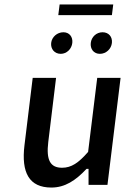

<svg xmlns="http://www.w3.org/2000/svg" viewBox="-20 -831 576 863"><path d="M211 12C272 12 320 -20 367 -70L369 -72H378V0H463L522 -481H417L376 -148L375 -147C333 -99 301 -77 259 -77C206 -77 187 -111 197 -193L232 -481H127L90 -178C75 -55 111 12 211 12ZM305 -638C308 -665 292 -686 265 -686C237 -686 213 -665 210 -638C207 -611 225 -589 253 -589C280 -589 302 -611 305 -638ZM483 -638C486 -665 469 -686 441 -686C413 -686 391 -665 388 -638C385 -611 401 -589 429 -589C457 -589 480 -611 483 -638ZM483 -763 489 -811H248L242 -763Z"/></svg>

Font: Falling Sky
Style: LightObl
Weight: 400
Designer: Paul D. Hunt
Foundry: Adobe Systems Incorporated
Version: Version 1.02